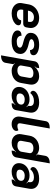

<svg xmlns="http://www.w3.org/2000/svg" viewBox="1310 -2058 958 3617"><g transform="rotate(90 1788.5 -250.0)"><path d="M37 -151Q37 -169 39 -178L63 -311Q73 -369 109.5 -414Q146 -459 201.5 -484Q257 -509 323 -509Q378 -509 420 -489Q462 -469 485 -433Q508 -397 508 -351Q508 -335 505 -317L495 -261Q490 -238 471.5 -223.5Q453 -209 428 -209H166L162 -187Q160 -173 160 -167Q160 -130 183 -110Q206 -90 249 -90Q296 -90 326 -111Q356 -132 362 -169Q371 -170 386 -170Q420 -170 438.5 -157.5Q457 -145 457 -121Q457 -87 426 -57Q395 -27 343 -9Q291 9 231 9Q175 9 131 -12Q87 -33 62 -69.5Q37 -106 37 -151ZM388 -298 392 -317Q394 -325 394 -340Q394 -374 371 -392.5Q348 -411 305 -411Q259 -411 226 -385.5Q193 -360 185 -317L181 -298Z M554 -101Q554 -137 580 -157Q606 -177 653 -178Q653 -136 681.5 -111.5Q710 -87 759 -87Q816 -87 847 -103Q878 -119 878 -149Q878 -169 854 -183.5Q830 -198 773 -211Q678 -235 638.5 -266.5Q599 -298 599 -347Q599 -423 658 -466Q717 -509 821 -509Q908 -509 964.5 -480Q1021 -451 1021 -405Q1021 -370 998 -353.5Q975 -337 925 -336Q920 -377 895 -396.5Q870 -416 821 -416Q778 -416 748.5 -400.5Q719 -385 719 -362Q719 -345 739.5 -333.5Q760 -322 812 -311Q997 -271 997 -158Q997 -78 933.5 -34.5Q870 9 756 9Q667 9 610.5 -21Q554 -51 554 -101Z M1135 -423Q1142 -463 1177 -486Q1212 -509 1265 -509L1255 -455Q1241 -442 1231 -428L1235 -424Q1276 -468 1319.5 -488.5Q1363 -509 1416 -509Q1488 -509 1531.5 -469Q1575 -429 1575 -364Q1575 -347 1572 -329L1544 -171Q1530 -86 1467.5 -38.5Q1405 9 1309 9Q1271 9 1234.5 -7Q1198 -23 1177 -49L1172 -44Q1178 -33 1190 -23L1164 125Q1157 166 1121.5 187.5Q1086 209 1023 209ZM1422 -179 1447 -321Q1448 -327 1448 -337Q1448 -368 1425 -384.5Q1402 -401 1358 -401Q1314 -401 1280.5 -379.5Q1247 -358 1242 -326L1215 -174Q1214 -170 1214 -163Q1214 -135 1239 -117Q1264 -99 1304 -99Q1353 -99 1384 -120Q1415 -141 1422 -179Z M1618 -126Q1618 -184 1648 -230Q1678 -276 1732 -302Q1786 -328 1854 -328Q1898 -328 1932 -314Q1966 -300 1994 -270L1999 -275Q1996 -279 1973 -302L1976 -322Q1977 -328 1977 -340Q1977 -375 1953 -393Q1929 -411 1883 -411Q1837 -411 1798.5 -393.5Q1760 -376 1734 -343Q1715 -348 1703 -362Q1691 -376 1691 -392Q1691 -424 1720.5 -451Q1750 -478 1800.5 -493.5Q1851 -509 1911 -509Q2001 -509 2052 -469Q2103 -429 2103 -360Q2103 -343 2100 -325L2056 -75Q2048 -31 2017 -11Q1986 9 1925 9L1932 -32Q1951 -47 1961 -57L1957 -62Q1916 -25 1873.5 -8Q1831 9 1778 9Q1707 9 1662.5 -28.5Q1618 -66 1618 -126ZM1951 -172Q1951 -203 1925.5 -220Q1900 -237 1855 -237Q1804 -237 1772.5 -211Q1741 -185 1741 -143Q1741 -82 1827 -82Q1883 -82 1917 -106.5Q1951 -131 1951 -172Z M2176 -125Q2176 -141 2179 -159L2263 -633Q2270 -673 2303 -691Q2336 -709 2401 -709L2305 -164Q2303 -156 2303 -142Q2303 -120 2316 -109.5Q2329 -99 2357 -99Q2393 -99 2433 -118Q2447 -104 2447 -80Q2447 -43 2409.5 -17Q2372 9 2317 9Q2252 9 2214 -28Q2176 -65 2176 -125Z M2506 -140Q2506 -155 2509 -171L2537 -329Q2551 -410 2615.5 -459.5Q2680 -509 2771 -509Q2808 -509 2844.5 -493.5Q2881 -478 2904 -452L2908 -457Q2904 -463 2890 -477L2916 -625Q2924 -666 2960.5 -687.5Q2997 -709 3058 -709L2946 -77Q2938 -37 2904 -14Q2870 9 2816 9L2825 -46Q2842 -63 2849 -72L2845 -76Q2804 -31 2762 -11Q2720 9 2667 9Q2620 9 2583.5 -10.5Q2547 -30 2526.5 -64Q2506 -98 2506 -140ZM2839 -175 2865 -326Q2866 -330 2866 -337Q2866 -365 2841 -383Q2816 -401 2776 -401Q2727 -401 2697.5 -380.5Q2668 -360 2661 -322L2635 -180Q2633 -168 2633 -163Q2633 -99 2724 -99Q2768 -99 2800.5 -120.5Q2833 -142 2839 -175Z M3054 -126Q3054 -184 3084 -230Q3114 -276 3168 -302Q3222 -328 3290 -328Q3334 -328 3368 -314Q3402 -300 3430 -270L3435 -275Q3432 -279 3409 -302L3412 -322Q3413 -328 3413 -340Q3413 -375 3389 -393Q3365 -411 3319 -411Q3273 -411 3234.5 -393.5Q3196 -376 3170 -343Q3151 -348 3139 -362Q3127 -376 3127 -392Q3127 -424 3156.5 -451Q3186 -478 3236.5 -493.5Q3287 -509 3347 -509Q3437 -509 3488 -469Q3539 -429 3539 -360Q3539 -343 3536 -325L3492 -75Q3484 -31 3453 -11Q3422 9 3361 9L3368 -32Q3387 -47 3397 -57L3393 -62Q3352 -25 3309.5 -8Q3267 9 3214 9Q3143 9 3098.5 -28.5Q3054 -66 3054 -126ZM3387 -172Q3387 -203 3361.5 -220Q3336 -237 3291 -237Q3240 -237 3208.5 -211Q3177 -185 3177 -143Q3177 -82 3263 -82Q3319 -82 3353 -106.5Q3387 -131 3387 -172Z"/></g></svg>

Font: K2D
Style: Bold Italic
Weight: 700
Italic angle: -10°
Designer: Katatrad Aksorn Co.,Ltd.
Foundry: Cadson Demak Co.,Ltd.
Version: Version 1.000; ttfautohint (v1.6)